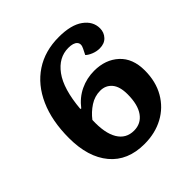

<svg xmlns="http://www.w3.org/2000/svg" viewBox="-192 -864 1025 1025"><g transform="rotate(-45 321.0 -351.0)"><path d="M323 13Q197 13 128.5 -69Q60 -151 60 -295Q60 -424 102 -518.5Q144 -613 221 -664Q298 -715 403 -715Q495 -715 543.5 -680Q592 -645 592 -592Q592 -561 571.5 -539Q551 -517 515 -517Q492 -517 469.5 -526Q447 -535 435 -547L451 -579Q465 -606 450.5 -622Q436 -638 398 -638Q325 -638 275 -570Q225 -502 213 -362L218 -360Q254 -407 303.5 -430.5Q353 -454 409 -454Q494 -454 548 -404.5Q602 -355 602 -264Q602 -180 566 -117.5Q530 -55 467 -21Q404 13 323 13ZM334 -77Q387 -77 417 -119Q447 -161 447 -239Q447 -298 422 -327Q397 -356 357 -356Q315 -356 279 -332.5Q243 -309 217 -275Q213 -179 243.5 -128Q274 -77 334 -77Z"/></g></svg>

Font: Literata 7pt
Style: Bold Italic
Weight: 700
Italic angle: -2°
Designer: Latin by Veronika Burian and Jose Scaglione. Greek by Irene Vlachou. Cyrillic by Vera Evstafieva
Foundry: TypeTogether
Version: Version 3.002